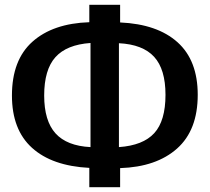

<svg xmlns="http://www.w3.org/2000/svg" viewBox="-20 -747 878 804"><path d="M483 -43V37H354V-44Q198 -52 114 -128Q30 -204 30 -347Q30 -496 116 -572.5Q202 -649 354 -654V-727H483V-653Q639 -646 723.5 -570Q808 -494 808 -350Q808 -202 721.5 -125Q635 -48 483 -43ZM359 -131V-567Q259 -560 212 -507.5Q165 -455 165 -347Q165 -241 212.5 -188.5Q260 -136 359 -131ZM673 -350Q673 -457 625.5 -509Q578 -561 478 -566V-131Q579 -138 626 -189.5Q673 -241 673 -350Z"/></svg>

Font: Fira Sans Medium
Style: Regular
Weight: 500
Designer: bBox Type GmbH & Carrois Corporate GbR & Edenspiekermann AG
Foundry: bBox Type GmbH & Carrois Corporate GbR & Edenspiekermann AG
Version: Version 4.301